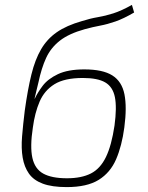

<svg xmlns="http://www.w3.org/2000/svg" viewBox="-20 -751 602 783"><path d="M252 12Q192 12 154.5 -2Q117 -16 98 -43Q79 -70 72.5 -108Q66 -146 70 -194.5Q74 -243 81 -300Q93 -386 108 -447Q123 -508 147.5 -550Q172 -592 211.5 -619.5Q251 -647 314 -665Q349 -676 379 -681Q409 -686 442 -696.5Q475 -707 518 -731L527 -700Q484 -675 451 -663.5Q418 -652 388.5 -646.5Q359 -641 326 -632Q261 -614 224 -585Q187 -556 168 -514.5Q149 -473 137 -416Q133 -400 129 -383Q125 -366 121 -349H122Q133 -373 154 -401Q175 -429 216 -448.5Q257 -468 324 -468Q399 -468 438 -443.5Q477 -419 487.5 -366.5Q498 -314 487 -231Q477 -156 453.5 -101.5Q430 -47 382.5 -17.5Q335 12 252 12ZM253 -24Q312 -24 350.5 -43.5Q389 -63 412 -110.5Q435 -158 447 -239Q457 -313 448.5 -355Q440 -397 409 -415Q378 -433 318 -433Q243 -433 202 -407.5Q161 -382 141.5 -336.5Q122 -291 114 -231Q102 -153 112 -107.5Q122 -62 156.5 -43Q191 -24 253 -24Z"/></svg>

Font: Exo 2 ExtraLight
Style: Italic
Weight: 250
Italic angle: -8°
Designer: Natanael Gama
Foundry: Natanael Gama
Version: Version 2.010